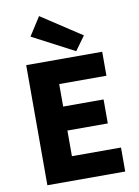

<svg xmlns="http://www.w3.org/2000/svg" viewBox="-97 -961 744 1025"><g transform="rotate(-10 275.0 -448.5)"><path d="M75 0H497V-130H231V-269H450V-399H231V-521H487V-651H75ZM351 -678 406 -754 188 -897 124 -797Z"/></g></svg>

Font: Source Sans Pro
Style: Bold
Weight: 700
Designer: Paul D. Hunt
Foundry: Adobe Systems Incorporated
Version: Version 3.006;hotconv 1.0.111;makeotfexe 2.5.65597